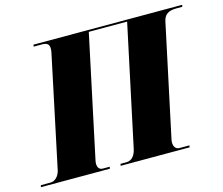

<svg xmlns="http://www.w3.org/2000/svg" viewBox="-138 -848 1141 982"><g transform="rotate(-15 432.5 -357.0)"><path d="M-37 0H328L330 -10H293C269 -10 262 -33 268 -60L405 -704H608L472 -66C465 -33 447 -10 419 -10H387L385 0H750L752 -10H699C676 -10 665 -32 671 -62L797 -653C804 -687 823 -704 869 -704H900L902 -714H115L113 -704H157C184 -704 202 -696 193 -651L68 -60C62 -33 41 -10 18 -10H-35Z"/></g></svg>

Font: Noto Serif Display Black
Style: Italic
Weight: 900
Italic angle: -12°
Designer: Monotype Design Team
Foundry: Monotype Imaging Inc.
Version: Version 2.009